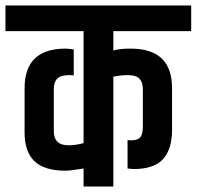

<svg xmlns="http://www.w3.org/2000/svg" viewBox="-54 -683 720 703"><path d="M143 -203Q143 -151 196 -151Q223 -151 252 -159V-569H-34V-663H646V-569H361V-498Q382 -505 425 -505Q576 -505 576 -360V-209Q576 -137 543 -100.5Q510 -64 435 -64Q429 -64 413 -66V-170L427 -169Q452 -170 460.5 -181.5Q469 -193 469 -219V-357Q469 -382 456.5 -395Q444 -408 414.5 -408Q385 -408 361 -402V0H252V-66Q204 -58 186 -58Q109 -58 72.5 -92.5Q36 -127 36 -198V-360Q36 -505 186 -505Q194 -505 216 -502V-407L200 -408Q168 -408 155.5 -395Q143 -382 143 -356Z"/></svg>

Font: Khand SemiBold
Style: Regular
Weight: 600
Designer: Devanagari: Sanchit Sawaria, Jyotish Sonowal; Latin: Satya Rajpurohit
Foundry: Indian Type Foundry
Version: Version 1.101;PS 1.0;hotconv 1.0.78;makeotf.lib2.5.61930; tt